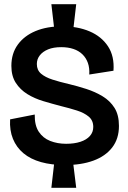

<svg xmlns="http://www.w3.org/2000/svg" viewBox="-20 -785 607 912"><path d="M238 -644 224 -765H342L328 -644ZM224 107 238 -15H327L342 107ZM289 -1Q225 -1 175 -15Q125 -29 91.5 -57Q58 -85 41.5 -125.5Q25 -166 28 -218L145 -241Q144 -190 164 -159.5Q184 -129 218.5 -115.5Q253 -102 294 -102Q333 -102 362 -111.5Q391 -121 407 -139Q423 -157 423 -182Q423 -213 401.5 -231Q380 -249 345.5 -260Q311 -271 270 -281Q228 -292 186 -304.5Q144 -317 110 -338Q76 -359 55 -391.5Q34 -424 34 -472Q34 -531 64.5 -573Q95 -615 149 -637.5Q203 -660 276 -660Q349 -660 405.5 -636Q462 -612 493 -565Q524 -518 519 -449L404 -431Q406 -462 397.5 -486Q389 -510 371.5 -527Q354 -544 328.5 -552.5Q303 -561 271 -561Q234 -561 208.5 -550.5Q183 -540 169 -522Q155 -504 155 -481Q155 -452 175 -435Q195 -418 229 -407Q263 -396 306 -386Q348 -376 390 -362.5Q432 -349 467.5 -327.5Q503 -306 524 -272.5Q545 -239 545 -187Q545 -126 513 -84.5Q481 -43 423.5 -22Q366 -1 289 -1Z"/></svg>

Font: Bricolage Grotesque 96pt ExtraBold 96pt SemiBold
Style: Regular
Weight: 600
Version: Version 1.001;gftools[0.9.33.dev8+g029e19f]